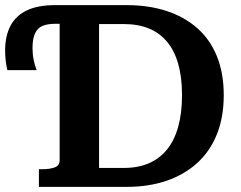

<svg xmlns="http://www.w3.org/2000/svg" viewBox="-20 -730 940 750"><path d="M196 -710H474Q560 -710 629.5 -687.5Q699 -665 749.5 -621Q800 -577 827 -511Q854 -445 854 -358Q854 -272 827 -205Q800 -138 749.5 -92.5Q699 -47 629.5 -23.5Q560 0 474 0H132V-69H144Q174 -69 193.5 -76Q213 -83 213 -105V-637H195Q166 -637 146.5 -629Q127 -621 117 -600Q107 -579 107 -542Q107 -518 111.5 -496Q116 -474 123 -456H9Q5 -470 2.5 -491.5Q0 -513 0 -532Q0 -589 20.5 -628.5Q41 -668 84 -689Q127 -710 196 -710ZM464 -636H367V-74H464Q519 -74 561 -92Q603 -110 632 -145.5Q661 -181 676 -234.5Q691 -288 691 -358Q691 -429 676 -481Q661 -533 632 -567.5Q603 -602 561 -619Q519 -636 464 -636Z"/></svg>

Font: Roboto Serif 20pt SemiBold
Style: Regular
Weight: 600
Version: Version 1.008